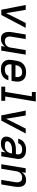

<svg xmlns="http://www.w3.org/2000/svg" viewBox="1634 -2408 783 4090"><g transform="rotate(90 2025.0 -363.5)"><path d="M188 0 86 -520H190L249 -173Q252 -155 254.5 -137Q257 -119 260 -101Q269 -119 277.5 -137Q286 -155 295 -173L470 -520H574L300 0Z M806 8Q778 8 751.5 0Q725 -8 706.5 -26Q688 -44 677.5 -68.5Q667 -93 663 -120Q659 -147 660.5 -175Q662 -203 667 -231L715 -520H812L762 -217Q759 -200 758.5 -182.5Q758 -165 761.5 -148.5Q765 -132 773 -117.5Q781 -103 793.5 -93.5Q806 -84 822.5 -80Q839 -76 856 -76Q880 -76 904.5 -83Q929 -90 948 -106.5Q967 -123 978.5 -145.5Q990 -168 993 -192L1048 -520H1145L1059 0H962L975 -83Q962 -61 942.5 -43Q923 -25 900.5 -13.5Q878 -2 853.5 3Q829 8 806 8Z M1458 8Q1426 8 1395.5 2.5Q1365 -3 1338.5 -17.5Q1312 -32 1293 -55Q1274 -78 1264.5 -106.5Q1255 -135 1254.5 -167Q1254 -199 1259 -231L1276 -331Q1280 -358 1290 -385Q1300 -412 1317 -436Q1334 -460 1358 -478.5Q1382 -497 1408.5 -508Q1435 -519 1463 -523.5Q1491 -528 1518 -528Q1550 -528 1580.5 -522.5Q1611 -517 1637.5 -502.5Q1664 -488 1682.5 -464.5Q1701 -441 1710 -412.5Q1719 -384 1719.5 -352.5Q1720 -321 1715 -289L1703 -218H1354V-217Q1351 -199 1350.5 -181Q1350 -163 1354.5 -146.5Q1359 -130 1368.5 -116Q1378 -102 1392 -92.5Q1406 -83 1423 -79.5Q1440 -76 1458 -76Q1478 -76 1498.5 -79Q1519 -82 1538 -90.5Q1557 -99 1572.5 -115Q1588 -131 1594 -151H1690Q1684 -127 1671.5 -104Q1659 -81 1641.5 -62Q1624 -43 1601.5 -29Q1579 -15 1555 -6.5Q1531 2 1506.5 5Q1482 8 1458 8ZM1368 -302H1620V-303Q1623 -321 1623.5 -338.5Q1624 -356 1619.5 -373Q1615 -390 1606 -404Q1597 -418 1583.5 -427.5Q1570 -437 1552.5 -440.5Q1535 -444 1517 -444Q1500 -444 1483 -441Q1466 -438 1449.5 -430.5Q1433 -423 1419 -410.5Q1405 -398 1395 -383Q1385 -368 1379 -351Q1373 -334 1370 -317Z M1826 0 1827 -84H1939L2032 -651H1940V-735H2143L2036 -84H2128V0Z M2438 0 2336 -520H2440L2499 -173Q2502 -155 2504.5 -137Q2507 -119 2510 -101Q2519 -119 2527.5 -137Q2536 -155 2545 -173L2720 -520H2824L2550 0Z M3043 8Q3022 8 3001.5 5.5Q2981 3 2962 -3.5Q2943 -10 2927.5 -22Q2912 -34 2902.5 -51Q2893 -68 2891 -88.5Q2889 -109 2892 -130Q2897 -158 2910 -186Q2923 -214 2945 -236Q2967 -258 2994.5 -273Q3022 -288 3051 -296.5Q3080 -305 3109 -308Q3138 -311 3166 -311H3263L3268 -341Q3272 -363 3267 -384.5Q3262 -406 3247 -420Q3232 -434 3210 -439Q3188 -444 3166 -444Q3145 -444 3124.5 -440.5Q3104 -437 3085 -426.5Q3066 -416 3051.5 -398.5Q3037 -381 3032 -360H2936Q2941 -385 2952.5 -409Q2964 -433 2981 -453Q2998 -473 3020.5 -488Q3043 -503 3067.5 -512Q3092 -521 3116.5 -524.5Q3141 -528 3166 -528Q3195 -528 3223.5 -524Q3252 -520 3276.5 -509Q3301 -498 3321 -480Q3341 -462 3352.5 -437.5Q3364 -413 3366 -384.5Q3368 -356 3363 -327L3309 0H3212L3227 -94Q3212 -70 3192 -50Q3172 -30 3147 -16.5Q3122 -3 3095.5 2.5Q3069 8 3043 8ZM3092 -76Q3119 -76 3146.5 -84Q3174 -92 3196 -111.5Q3218 -131 3230 -157.5Q3242 -184 3247 -211L3249 -228H3166Q3149 -228 3131.5 -226.5Q3114 -225 3096 -220.5Q3078 -216 3061 -209Q3044 -202 3028.5 -190.5Q3013 -179 3002.5 -163Q2992 -147 2989 -130Q2988 -121 2989.5 -112.5Q2991 -104 2996.5 -98.5Q3002 -93 3009.5 -89.5Q3017 -86 3025 -84Q3033 -82 3041.5 -80Q3050 -78 3058 -77.5Q3066 -77 3074.5 -76.5Q3083 -76 3092 -76Z M3479 0 3565 -520H3662L3648 -437Q3662 -459 3681.5 -477Q3701 -495 3723 -506.5Q3745 -518 3769.5 -523Q3794 -528 3817 -528Q3845 -528 3871.5 -520Q3898 -512 3917 -494Q3936 -476 3946 -451.5Q3956 -427 3960 -400Q3964 -373 3962.5 -345Q3961 -317 3957 -289L3909 0H3812L3862 -303Q3865 -320 3865 -337.5Q3865 -355 3862 -371.5Q3859 -388 3851 -402.5Q3843 -417 3830.5 -426.5Q3818 -436 3801 -440Q3784 -444 3767 -444Q3743 -444 3719 -437Q3695 -430 3675.5 -413.5Q3656 -397 3645 -374.5Q3634 -352 3630 -328L3576 0Z"/></g></svg>

Font: Iosevka Custom Medium Oblique
Style: Regular
Weight: 500
Italic angle: -9°
Designer: Belleve Invis
Foundry: Belleve Invis
Version: Version 27.0.1